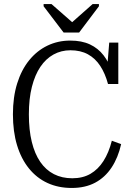

<svg xmlns="http://www.w3.org/2000/svg" viewBox="-20 -921 656 951"><path d="M295 -760H372L470 -890V-901H439L326 -801H349L235 -901H196V-890ZM329 -672Q283 -672 245 -651Q207 -630 180 -590Q153 -550 138 -491Q123 -432 123 -355Q123 -277 137.5 -218Q152 -159 179.5 -119Q207 -79 247 -58.5Q287 -38 338 -38Q390 -38 428 -60Q466 -82 492.5 -123.5Q519 -165 534 -224L580 -207Q565 -140 532.5 -91Q500 -42 451 -16Q402 10 335 10Q269 10 215.5 -14.5Q162 -39 123.5 -86.5Q85 -134 64.5 -201.5Q44 -269 44 -355Q44 -440 65 -507.5Q86 -575 124.5 -622.5Q163 -670 215 -695Q267 -720 328 -720Q385 -720 425.5 -701Q466 -682 493 -647Q520 -612 535 -564L509 -562L521 -710H566V-505H515Q501 -557 476.5 -594.5Q452 -632 415.5 -652Q379 -672 329 -672Z"/></svg>

Font: Roboto Serif 28pt Condensed Light
Style: Regular
Weight: 300
Width: 3
Designer: Greg Gazdowicz
Foundry: Commercial Type
Version: Version 1.008